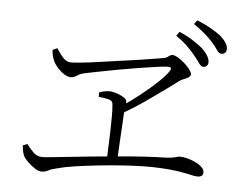

<svg xmlns="http://www.w3.org/2000/svg" viewBox="-53 -857 1106 885"><g transform="rotate(5 500.0 -414.5)"><path d="M870 -582Q860 -582 850 -597Q840 -612 824 -631Q808 -651 787 -671.5Q766 -692 734 -714L748 -733Q785 -717 812 -699.5Q839 -682 857 -667Q893 -632 893 -605Q893 -594 886.5 -588Q880 -582 870 -582ZM509 -367Q553 -397 596 -431Q639 -465 672 -496.5Q705 -528 718 -548Q725 -559 722.5 -563.5Q720 -568 707 -568Q693 -568 657 -563Q621 -558 574 -550.5Q527 -543 478.5 -534Q430 -525 389 -517Q348 -509 325 -504Q308 -500 294 -490.5Q280 -481 266 -481Q252 -481 235.5 -491.5Q219 -502 206 -516.5Q193 -531 187 -542Q182 -551 177.5 -565.5Q173 -580 172 -599L193 -609Q201 -598 210.5 -584Q220 -570 232.5 -559.5Q245 -549 262 -549Q274 -549 306.5 -552Q339 -555 383 -561.5Q427 -568 475 -574.5Q523 -581 567.5 -587.5Q612 -594 644 -599.5Q676 -605 689 -607Q697 -609 702.5 -613Q708 -617 713.5 -620.5Q719 -624 726 -624Q733 -624 744.5 -618Q756 -612 768.5 -602.5Q781 -593 792 -582Q803 -571 810 -560.5Q817 -550 817 -543Q817 -536 811.5 -531Q806 -526 797.5 -522.5Q789 -519 780 -515Q771 -511 765 -506Q745 -491 706 -462.5Q667 -434 616.5 -399Q566 -364 511 -333ZM169 -36Q156 -36 138.5 -47.5Q121 -59 106.5 -73Q92 -87 86 -97Q81 -107 78 -118.5Q75 -130 74 -149L94 -157Q109 -137 126 -120Q143 -103 168 -103Q178 -103 209 -106Q240 -109 286 -114Q332 -119 387.5 -124.5Q443 -130 503.5 -135.5Q564 -141 623.5 -145Q683 -149 737 -150Q757 -151 769 -153.5Q781 -156 788 -158Q795 -160 801 -160Q816 -160 835 -155Q854 -150 872 -141.5Q890 -133 902 -121.5Q914 -110 914 -98Q914 -86 907 -81Q900 -76 888 -76Q876 -76 853 -81.5Q830 -87 794.5 -92.5Q759 -98 712 -100Q680 -102 632.5 -101Q585 -100 530 -96Q475 -92 420.5 -86Q366 -80 319 -73Q272 -66 240 -57Q213 -51 200 -43.5Q187 -36 169 -36ZM465 -115Q466 -144 467.5 -179.5Q469 -215 470 -252Q471 -289 471 -320Q471 -351 469 -370Q469 -389 452 -394Q435 -399 403 -402V-423Q414 -427 427 -429.5Q440 -432 451 -432Q460 -432 472 -429Q484 -426 497 -420.5Q510 -415 519.5 -408.5Q529 -402 530 -396Q532 -389 531.5 -383Q531 -377 529 -369Q527 -361 526 -349Q525 -328 522.5 -288Q520 -248 517.5 -201.5Q515 -155 513 -115ZM949 -649Q937 -649 927.5 -664Q918 -679 901 -698Q884 -717 864 -734.5Q844 -752 811 -775L825 -793Q862 -778 889 -762.5Q916 -747 933 -734Q953 -717 962.5 -702Q972 -687 972 -672Q972 -662 965.5 -655.5Q959 -649 949 -649Z"/></g></svg>

Font: Noto Serif JP ExtraLight Light
Style: Regular
Weight: 300
Version: Version 2.003-H1;hotconv 1.1.1;makeotfexe 2.6.0